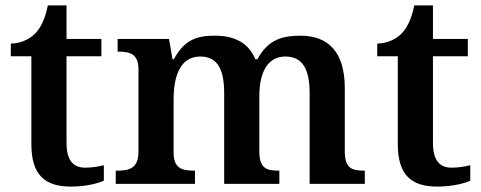

<svg xmlns="http://www.w3.org/2000/svg" viewBox="-20 -680 1780 710"><path d="M242 10C297 10 344 -2 364 -12V-69C343 -64 321 -60 295 -60C249 -60 226 -89 226 -152V-472H355V-536H226V-660H157C147 -612 132 -579 111 -557C90 -535 56 -519 20 -519V-472H96V-147C96 -31 148 10 242 10Z M408 0H701V-49H698C654 -49 622 -57 622 -115V-313C622 -397 646 -471 720 -471C786 -471 809 -421 809 -335V0H1013V-49H1010C965 -49 939 -58 939 -120V-326C939 -404 965 -471 1035 -471C1101 -471 1125 -421 1125 -335V0H1329V-49H1326C1281 -49 1255 -58 1255 -120V-354C1255 -489 1193 -548 1091 -548C1028 -548 972 -536 932 -461H924C899 -523 845 -548 775 -548C712 -548 663 -536 623 -461H618L605 -536H415V-489H418C462 -489 492 -480 492 -423V-119C492 -58 459 -49 414 -49H408Z M1597 10C1652 10 1699 -2 1719 -12V-69C1698 -64 1676 -60 1650 -60C1604 -60 1581 -89 1581 -152V-472H1710V-536H1581V-660H1512C1502 -612 1487 -579 1466 -557C1445 -535 1411 -519 1375 -519V-472H1451V-147C1451 -31 1503 10 1597 10Z"/></svg>

Font: Noto Serif Tamil SemiBold
Style: Italic
Weight: 600
Italic angle: -12°
Designer: Indian Type Foundry, Tom Grace, and the Monotype Design Team
Foundry: Monotype Imaging Inc.
Version: Version 2.003